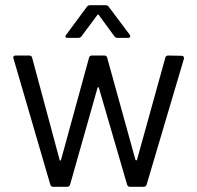

<svg xmlns="http://www.w3.org/2000/svg" viewBox="-20 -720 761 740"><path d="M185 0Q177 0 174 -8L31 -498Q31 -506 41 -506H93Q102 -506 104 -497L210 -103Q211 -101 212.5 -101Q214 -101 215 -103L323 -497Q325 -506 334 -506H382Q391 -506 393 -498L502 -104Q503 -102 505 -102Q507 -102 508 -104L617 -497Q619 -506 628 -506L680 -505Q685 -505 687 -502.5Q689 -500 689 -497Q689 -495 689 -494L545 -8Q542 0 534 0H481Q473 0 470 -8L361 -382Q360 -384 358.5 -384Q357 -384 356 -382L250 -8Q247 0 239 0ZM241 -574Q235 -574 233.5 -576.5Q232 -579 232 -580Q232 -583 235 -586L315 -694Q319 -700 328 -700H386Q395 -700 399 -694L480 -586Q482 -584 482 -580Q482 -578 480 -576Q478 -574 474 -574H434Q425 -574 421 -580L361 -662Q360 -664 358 -664Q356 -664 355 -662L294 -580Q290 -574 281 -574Z"/></svg>

Font: LinhAnh
Style: Regular
Weight: 400
Designer: Jeremy Tribby
Foundry: Tribby Type
Version: Version 1.408